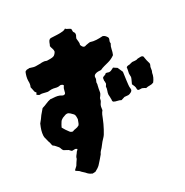

<svg xmlns="http://www.w3.org/2000/svg" viewBox="-140 -824 1010 1049"><g transform="rotate(-20 365.5 -299.0)"><path d="M558 -565Q558 -558 556 -551.5Q554 -545 557 -537Q559 -537 557 -535Q551 -520 551 -504Q551 -488 547 -471Q530 -453 508 -443Q495 -437 482 -431Q469 -425 458 -417Q448 -416 439.5 -414.5Q431 -413 423 -408Q413 -402 414 -390Q414 -389 414.5 -388.5Q415 -388 415 -386V-379Q414 -375 413 -371Q412 -367 411 -362Q411 -359 412 -355Q413 -351 412 -347Q411 -336 411 -325.5Q411 -315 411 -304Q411 -297 407 -289Q406 -285 403.5 -281.5Q401 -278 400 -275Q399 -271 399.5 -267.5Q400 -264 399 -260Q398 -256 397 -253.5Q396 -251 394 -247Q390 -239 389.5 -229Q389 -219 390 -208Q384 -198 381 -186.5Q378 -175 376 -163Q373 -150 369.5 -135.5Q366 -121 361 -107Q355 -89 351.5 -80.5Q348 -72 343.5 -65.5Q339 -59 331 -46Q327 -39 323 -31Q319 -23 315 -16Q310 -9 305.5 -1.5Q301 6 299 15Q292 28 283.5 41.5Q275 55 267 68Q262 75 254.5 82Q247 89 239 95Q235 96 230.5 97Q226 98 221 99Q214 97 207.5 94.5Q201 92 194 87Q186 80 176.5 74.5Q167 69 159 62Q155 60 150.5 58Q146 56 141 54Q139 54 137 49Q139 46 141.5 43Q144 40 146 37Q148 35 152 29Q155 20 159 11.5Q163 3 167 -6Q167 -17 172 -25Q177 -33 181 -43Q183 -46 185.5 -49Q188 -52 189 -56Q181 -61 173.5 -59Q166 -57 158 -56Q152 -59 147 -63.5Q142 -68 135 -69Q130 -70 125 -72.5Q120 -75 115 -76Q109 -81 106.5 -86.5Q104 -92 99 -98Q92 -103 85 -109.5Q78 -116 68 -120Q64 -126 62 -133Q60 -140 55 -147Q51 -154 48 -162.5Q45 -171 41 -178Q40 -181 40 -183Q40 -185 39 -187Q37 -204 39 -220Q41 -236 45 -252Q45 -254 45.5 -255Q46 -256 47 -258Q52 -267 57.5 -277Q63 -287 67 -297Q71 -305 77 -314Q83 -323 87 -331Q102 -338 115 -347Q128 -356 144 -362Q147 -362 151 -362Q155 -362 159 -363Q173 -365 186.5 -364.5Q200 -364 213 -358Q215 -357 217 -357.5Q219 -358 222 -358Q227 -360 229 -363Q231 -368 231 -376Q231 -384 232.5 -391.5Q234 -399 238 -406Q239 -407 237 -409.5Q235 -412 233 -413Q224 -417 217 -414Q208 -410 198.5 -410Q189 -410 179 -411Q173 -411 166.5 -410Q160 -409 154 -407Q149 -405 143 -404.5Q137 -404 132 -405Q125 -405 117 -406Q109 -407 100 -405Q96 -403 92 -405Q88 -407 83 -409Q80 -411 80 -413Q80 -415 83 -416Q82 -417 82.5 -418.5Q83 -420 83 -420Q85 -422 85 -421L83 -424Q80 -423 81 -425Q82 -427 79 -427Q77 -427 77.5 -428.5Q78 -430 76 -430Q73 -438 70 -445.5Q67 -453 64 -460Q69 -477 64 -497Q62 -510 63 -523Q64 -536 67 -549Q69 -551 69 -551Q69 -553 71 -553Q76 -558 82.5 -558.5Q89 -559 93 -561Q107 -560 117 -558Q122 -558 125.5 -558Q129 -558 133 -559Q142 -561 150.5 -562Q159 -563 168 -566Q175 -567 181 -567.5Q187 -568 193 -566H200Q210 -568 220.5 -569.5Q231 -571 241 -577Q251 -587 254 -599Q253 -610 248 -618Q243 -626 240 -635Q243 -644 244.5 -654.5Q246 -665 253 -672Q259 -674 260 -675Q270 -676 279.5 -677.5Q289 -679 299 -680Q304 -681 308.5 -681.5Q313 -682 317 -683Q326 -685 334.5 -687.5Q343 -690 350 -697Q355 -692 365 -690Q368 -689 372 -688Q376 -687 379 -685Q382 -684 382 -683Q383 -680 383.5 -676Q384 -672 385 -668Q385 -666 386 -665Q401 -653 392 -634Q391 -632 391 -629.5Q391 -627 390 -624Q392 -614 395.5 -604.5Q399 -595 397 -585Q404 -572 412 -569Q420 -567 423.5 -570Q427 -573 432 -574Q437 -576 441.5 -577.5Q446 -579 453 -581Q471 -578 490.5 -580.5Q510 -583 529 -588Q538 -587 544.5 -582Q551 -577 555 -572Q557 -570 557 -568.5Q557 -567 558 -565ZM720 -351Q716 -341 717.5 -329.5Q719 -318 715 -307Q716 -281 702 -255Q692 -248 679.5 -246.5Q667 -245 656 -240Q648 -244 634 -247Q624 -245 619 -245Q608 -243 606 -253Q605 -263 600 -271Q595 -279 590 -286Q592 -296 595 -305.5Q598 -315 599 -325Q598 -332 596 -339.5Q594 -347 595 -355Q596 -363 595.5 -369.5Q595 -376 595 -383Q599 -388 604.5 -389.5Q610 -391 615 -392Q620 -394 624.5 -396.5Q629 -399 633 -400Q641 -401 650.5 -401.5Q660 -402 667 -407Q674 -408 681 -410Q688 -412 695 -411Q698 -408 700 -407Q703 -406 703 -401Q706 -392 710 -382Q714 -372 719 -363Q722 -358 720 -351ZM575 -266Q579 -255 568 -246Q558 -238 551 -237Q545 -236 539.5 -236Q534 -236 528 -235Q517 -230 507 -224Q496 -228 484 -228Q472 -228 461 -232Q456 -237 456.5 -242.5Q457 -248 455 -253Q454 -258 453 -264Q452 -270 450 -276Q449 -287 451.5 -299Q454 -311 452 -323Q454 -329 456 -332Q458 -335 458 -343Q455 -345 456 -348.5Q457 -352 454 -354Q454 -355 453.5 -364Q453 -373 454 -374Q459 -380 465.5 -382.5Q472 -385 476 -392Q484 -393 489 -391.5Q494 -390 501 -392Q507 -394 512.5 -398.5Q518 -403 524 -407Q532 -403 537.5 -401Q543 -399 547 -397Q557 -381 567 -367Q568 -354 568 -342Q568 -330 569 -316Q570 -303 570.5 -290.5Q571 -278 575 -266ZM247 -208Q245 -224 242.5 -230.5Q240 -237 235 -240.5Q230 -244 220 -251Q216 -253 216 -253Q206 -260 192 -254Q182 -249 173 -243Q168 -239 164 -234.5Q160 -230 158 -224Q155 -217 152.5 -210Q150 -203 148 -195Q156 -185 164 -176.5Q172 -168 181 -160Q187 -154 199 -154Q207 -160 218 -163Q229 -166 239 -175Q243 -183 244 -192Q245 -201 247 -208Z"/></g></svg>

Font: Daruma Drop One
Style: Regular
Weight: 400
Designer: Maniackers Design
Version: Version 1.000